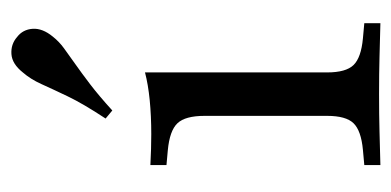

<svg xmlns="http://www.w3.org/2000/svg" viewBox="-200 -506 705 346"><g transform="rotate(-90 153.0 -332.5)"><path d="M117.7 -206.5V-316.9Q117.7 -351.6 104.4 -365.7Q91.1 -379.8 55.6 -383.1L29 -385.5V-414.5Q45.2 -413.7 58.1 -413.3Q71 -412.9 84.7 -412.9Q117.7 -412.9 146 -415.7Q174.2 -418.5 196 -424.2V-414.5V-206.5ZM157.3 -2.4Q119.4 -2.4 89.9 -1.6Q60.5 -0.8 29 0V-29L56.5 -31.5Q91.1 -34.7 104.4 -48.4Q117.7 -62.1 117.7 -96V-206.5H196V-96Q196 -62.1 209.3 -48.4Q222.6 -34.7 257.3 -31.5L284.7 -29V0Q253.2 -0.8 223.8 -1.6Q194.4 -2.4 157.3 -2.4ZM127.4 -483.1 112.9 -495.2Q139.5 -535.5 152.8 -563.3Q166.1 -591.1 175 -610.9Q183.9 -630.6 196 -644.4Q211.3 -663.7 229 -664.9Q246.8 -666.1 259.7 -654.8Q273.4 -644.4 274.6 -626.6Q275.8 -608.9 260.5 -590.3Q251.6 -579 239.5 -570.2Q227.4 -561.3 211.3 -550Q195.2 -538.7 174.6 -523Q154 -507.3 127.4 -483.1Z"/></g></svg>

Font: Playfair 5pt SemiExpanded Light
Style: Regular
Weight: 400
Version: Version 2.203